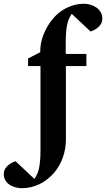

<svg xmlns="http://www.w3.org/2000/svg" viewBox="-119 -760 559 1011"><path d="M419.9 -660.2Q419.9 -648.4 414.8 -638.2Q409.7 -627.9 401.1 -619.4Q392.6 -610.8 381.3 -604.5Q370.1 -598.1 357.9 -594.2L258.8 -687Q251.5 -675.8 245.4 -663.3Q239.3 -650.9 235.4 -633.5Q231.4 -616.2 229.2 -592.3Q227.1 -568.4 227.1 -534.2V-476.1H335.9V-412.1H228V-26.9Q228 23.4 211.7 69.8Q195.3 116.2 163.1 152.8Q147.9 169.9 129.6 184.3Q111.3 198.7 90.1 209Q68.8 219.2 45.4 225.1Q22 231 -2.9 231Q-18.1 231 -34.9 227.1Q-51.8 223.1 -66.2 214.4Q-80.6 205.6 -89.8 190.9Q-99.1 176.3 -99.1 154.8Q-99.1 143.1 -94 132.8Q-88.9 122.6 -80.1 114Q-71.3 105.5 -60.1 99.1Q-48.8 92.8 -37.1 88.9L62 182.1Q69.8 170.9 75.9 158.2Q82 145.5 85.9 128.2Q89.8 110.8 92 86.9Q94.2 63 94.2 28.8V-412.1H28.8V-452.1L92.8 -484.9Q92.8 -524.4 103.5 -559.1Q114.3 -593.8 134.8 -627Q149.9 -651.9 169.7 -672.6Q189.5 -693.4 213.6 -708.3Q237.8 -723.1 265.6 -731.7Q293.5 -740.2 324.2 -740.2Q338.9 -740.2 355.7 -735.6Q372.6 -731 387 -721.4Q401.4 -711.9 410.6 -696.5Q419.9 -681.2 419.9 -660.2Z"/></svg>

Font: Charis SIL
Style: Bold
Weight: 700
Foundry: SIL International
Version: Version 4.112